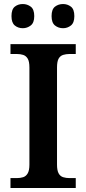

<svg xmlns="http://www.w3.org/2000/svg" viewBox="-20 -933 428 953"><path d="M32 0V-49H63Q81 -49 95 -53.5Q109 -58 117.5 -72.5Q126 -87 126 -116V-598Q126 -628 117.5 -642Q109 -656 95 -660.5Q81 -665 63 -665H32V-714H356V-665H325Q308 -665 293.5 -660.5Q279 -656 271 -642Q263 -628 263 -598V-116Q263 -87 271 -72.5Q279 -58 293.5 -53.5Q308 -49 325 -49H356V0ZM293 -793Q270 -793 253 -806.5Q236 -820 236 -853Q236 -887 253 -900Q270 -913 293 -913Q315 -913 332 -900Q349 -887 349 -853Q349 -820 332 -806.5Q315 -793 293 -793ZM93 -793Q70 -793 53.5 -806.5Q37 -820 37 -853Q37 -887 53.5 -900Q70 -913 93 -913Q115 -913 132.5 -900Q150 -887 150 -853Q150 -820 132.5 -806.5Q115 -793 93 -793Z"/></svg>

Font: Noto Serif Armenian SemiBold
Style: Regular
Weight: 600
Version: Version 2.007